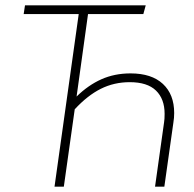

<svg xmlns="http://www.w3.org/2000/svg" viewBox="-20 -702 728 722"><path d="M635 -277Q635 -259 632 -241L598 0H563L597 -242Q599 -253 599 -274Q599 -330 566.5 -361.5Q534 -393 468 -393Q409 -393 359 -368Q309 -343 261 -291L220 0H185L276 -649H69L74 -682H528L519 -649H311L268 -339Q312 -382 361.5 -404Q411 -426 471 -426Q550 -426 592.5 -386.5Q635 -347 635 -277Z"/></svg>

Font: FiraGO UltraLight
Style: Italic
Weight: 200
Italic angle: -8°
Designer: bBox Type GmbH
Foundry: bBox Type GmbH
Version: Version 1.001